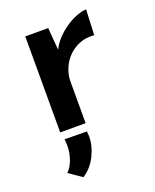

<svg xmlns="http://www.w3.org/2000/svg" viewBox="-125 -515 640 795"><g transform="rotate(-20 195.0 -117.5)"><path d="M352 -442 347 -330Q301 -334 265 -313.5Q229 -293 209 -257.5Q189 -222 189 -182V0H77V-423H178L186 -325Q203 -359 234 -386Q265 -413 297.5 -427.5Q330 -442 352 -442ZM47 168Q65 151 75.5 122Q86 93 86 61Q86 51 84 33L182 34Q184 48 184 56Q184 98 162.5 141Q141 184 104 207Z"/></g></svg>

Font: Josefin Sans SemiBold
Style: Regular
Weight: 600
Designer: Santiago Orozco
Foundry: Typemade
Version: Version 2.000